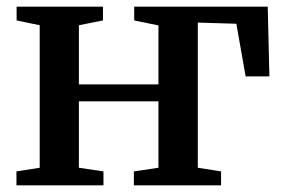

<svg xmlns="http://www.w3.org/2000/svg" viewBox="-20 -558 856 578"><path d="M29.5 0V-42L99.5 -53V-482L30 -496.5V-538H290V-496.5L217.5 -482V-304H457V-481.5L384 -496.5V-538H786L791 -328H719.5L691.5 -486.5L575.5 -490V-53L645.5 -42V0H383V-42L457 -53V-253H217.5V-53L291.5 -42V0Z"/></svg>

Font: Merriweather 60pt SemiBold
Style: Regular
Weight: 600
Version: Version 2.100